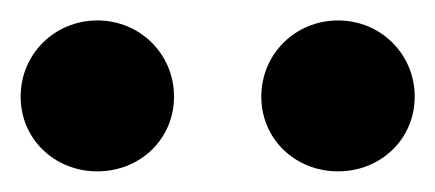

<svg xmlns="http://www.w3.org/2000/svg" viewBox="-212 -765 424 187"><path d="M117.2 -598.1C158.7 -598.1 191.9 -629.4 191.9 -670.9C191.9 -712.4 158.7 -745.1 117.2 -745.1C75.7 -745.1 42.5 -712.4 42.5 -670.9C42.5 -629.4 75.7 -598.1 117.2 -598.1ZM-117.2 -598.1C-75.7 -598.1 -42.5 -629.4 -42.5 -670.9C-42.5 -712.4 -75.7 -745.1 -117.2 -745.1C-158.7 -745.1 -191.9 -712.4 -191.9 -670.9C-191.9 -629.4 -158.7 -598.1 -117.2 -598.1Z"/></svg>

Font: Arbutus Slab
Style: Regular
Weight: 400
Designer: Karolina Lach
Foundry: Karolina Lach
Version: Version 1.001